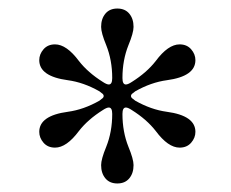

<svg xmlns="http://www.w3.org/2000/svg" viewBox="-20 -720 542 450"><path d="M255 -700Q273 -700 283 -688Q293 -676 293 -657Q293 -643 281 -614Q267 -579 267 -537Q267 -522 275 -522Q280 -522 289 -528Q324 -550 345 -577Q374 -616 401 -616Q418 -616 428 -604.5Q438 -593 438 -579Q438 -541 371 -532Q334 -527 297 -506L292 -502Q287 -499 287 -495Q287 -491 292 -488L297 -484Q334 -463 371 -458Q438 -449 438 -411Q438 -397 428 -385.5Q418 -374 401 -374Q374 -374 345 -413Q324 -440 289 -462Q280 -468 275 -468Q267 -468 267 -453Q267 -411 281 -376Q293 -347 293 -333Q293 -314 283 -302Q273 -290 255 -290Q237 -290 227 -302Q217 -314 217 -333Q217 -347 229 -376Q243 -411 243 -453Q243 -468 235 -468Q230 -468 221 -462Q186 -440 165 -413Q136 -374 109 -374Q92 -374 82 -385.5Q72 -397 72 -411Q72 -449 139 -458Q176 -463 213 -484L218 -488Q223 -491 223 -495Q223 -499 218 -502L213 -506Q176 -527 139 -532Q72 -541 72 -579Q72 -593 82 -604.5Q92 -616 109 -616Q136 -616 165 -577Q186 -550 221 -528Q230 -522 235 -522Q243 -522 243 -537Q243 -579 229 -614Q217 -643 217 -657Q217 -676 227 -688Q237 -700 255 -700Z"/></svg>

Font: Old Standard TT
Style: Regular
Weight: 400
Designer: Alexey Kryukov <alexios@thessalonica.org.ru>
Version: Version 1.0